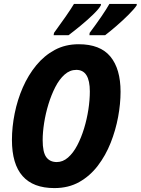

<svg xmlns="http://www.w3.org/2000/svg" viewBox="-20 -951 719 981"><path d="M258 10Q41 10 41 -236Q41 -302 55 -371.5Q69 -441 96.5 -504Q124 -567 165 -617Q206 -667 260 -696Q314 -725 382 -725Q492 -725 544 -662Q596 -599 596 -482Q596 -421 583.5 -353.5Q571 -286 545.5 -221.5Q520 -157 480 -104.5Q440 -52 385 -21Q330 10 258 10ZM270 -123Q301 -123 327.5 -146Q354 -169 374.5 -208Q395 -247 409.5 -294.5Q424 -342 431.5 -391Q439 -440 439 -484Q439 -594 370 -594Q337 -594 310 -570Q283 -546 262.5 -506Q242 -466 227.5 -418.5Q213 -371 205.5 -323Q198 -275 198 -235Q198 -173 216.5 -148Q235 -123 270 -123ZM438 -783Q471 -827 498 -866.5Q525 -906 539 -931H679L678 -923Q665 -904 636.5 -875.5Q608 -847 575 -818.5Q542 -790 517 -771H437ZM256 -783Q289 -828 316 -867Q343 -906 358 -931H496L495 -923Q484 -904 455 -876Q426 -848 392 -820Q358 -792 330 -771H254Z"/></svg>

Font: Noto Sans Condensed ExtraBold
Style: Italic
Weight: 800
Width: 3
Italic angle: -12°
Designer: Monotype Design Team
Foundry: Monotype Imaging Inc.
Version: Version 2.013; ttfautohint (v1.8.4.7-5d5b)